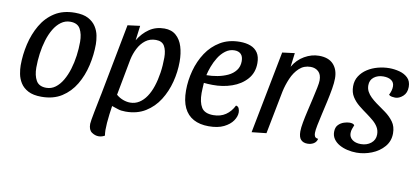

<svg xmlns="http://www.w3.org/2000/svg" viewBox="-68 -761 2591 1192"><g transform="rotate(10 1227.5 -165.0)"><path d="M205 20Q153 20 121 3Q89 -14 72.5 -40.5Q56 -67 50.5 -96.5Q45 -126 45 -150Q45 -217 60.5 -284Q76 -351 108.5 -407Q141 -463 193.5 -496.5Q246 -530 321 -530Q374 -530 405.5 -513Q437 -496 454 -469.5Q471 -443 476.5 -413.5Q482 -384 482 -360Q482 -293 466.5 -225.5Q451 -158 418 -102.5Q385 -47 332.5 -13.5Q280 20 205 20ZM225 -40Q257 -40 282.5 -59Q308 -78 327 -110.5Q346 -143 358.5 -184Q371 -225 377 -269.5Q383 -314 383 -357Q383 -406 365.5 -438Q348 -470 302 -470Q270 -470 244 -451Q218 -432 199 -400Q180 -368 167.5 -327Q155 -286 149 -241Q143 -196 143 -153Q143 -104 161 -72Q179 -40 225 -40Z M736 20Q706 20 688 13.5Q670 7 638 -3L559 -9L655 -510L733 -520L721 -427Q749 -474 790 -502Q831 -530 885 -530Q930 -530 958.5 -505Q987 -480 1000 -438Q1013 -396 1013 -343Q1013 -279 996.5 -215Q980 -151 946.5 -98Q913 -45 860.5 -12.5Q808 20 736 20ZM597 200Q575 200 554 185.5Q533 171 533 133Q533 126 536.5 105Q540 84 545.5 56Q551 28 557 -2Q563 -32 568 -57L658 -60Q648 -5 640.5 54Q633 113 633 154Q633 164 634 173Q635 182 636 189Q630 193 619.5 196.5Q609 200 597 200ZM754 -40Q785 -40 810.5 -56Q836 -72 855.5 -101Q875 -130 888 -169.5Q901 -209 908 -255.5Q915 -302 915 -352Q915 -397 899.5 -424Q884 -451 845 -451Q807 -451 779.5 -430Q752 -409 734.5 -375Q717 -341 709 -303L666 -74Q686 -57 709 -48.5Q732 -40 754 -40Z M1259 20Q1203 20 1163.5 -1.5Q1124 -23 1103.5 -66Q1083 -109 1083 -175Q1083 -238 1100 -301Q1117 -364 1151 -415.5Q1185 -467 1237.5 -498.5Q1290 -530 1361 -530Q1399 -530 1428 -519Q1457 -508 1473.5 -483.5Q1490 -459 1490 -418Q1490 -358 1454 -317Q1418 -276 1360.5 -256Q1303 -236 1238 -237Q1225 -237 1209 -238Q1193 -239 1184 -240Q1183 -222 1182 -205.5Q1181 -189 1181 -176Q1181 -118 1201 -85.5Q1221 -53 1276 -53Q1321 -53 1353.5 -75Q1386 -97 1405 -136Q1419 -134 1424 -121.5Q1429 -109 1429 -97Q1429 -71 1410.5 -44Q1392 -17 1354.5 1.5Q1317 20 1259 20ZM1191 -290Q1225 -290 1260 -296.5Q1295 -303 1325 -317Q1355 -331 1373.5 -355Q1392 -379 1392 -413Q1392 -443 1377.5 -457.5Q1363 -472 1337 -472Q1306 -472 1280.5 -453Q1255 -434 1237 -405Q1219 -376 1207.5 -345Q1196 -314 1191 -290Z M1882 20Q1856 20 1841 4.5Q1826 -11 1826 -48Q1826 -70 1832.5 -105.5Q1839 -141 1848.5 -181.5Q1858 -222 1867 -261.5Q1876 -301 1882.5 -332.5Q1889 -364 1889 -380Q1889 -417 1869.5 -435Q1850 -453 1820 -453Q1778 -453 1748.5 -425.5Q1719 -398 1701 -356Q1683 -314 1674 -272L1621 0L1529 10L1630 -510L1708 -520L1697 -432Q1724 -479 1768.5 -504.5Q1813 -530 1860 -530Q1920 -530 1950.5 -497Q1981 -464 1981 -409Q1981 -381 1974.5 -342.5Q1968 -304 1958.5 -261Q1949 -218 1939.5 -177Q1930 -136 1923.5 -103.5Q1917 -71 1917 -54Q1917 -41 1921.5 -32Q1926 -23 1943 -21Q1938 0 1921 10Q1904 20 1882 20Z M2192 22Q2163 22 2134.5 15.5Q2106 9 2083 -4Q2060 -17 2046.5 -36.5Q2033 -56 2033 -81Q2033 -110 2048 -125.5Q2063 -141 2083 -147.5Q2103 -154 2118 -154Q2127 -154 2135.5 -152Q2144 -150 2149 -143Q2144 -130 2139.5 -118Q2135 -106 2135 -91Q2135 -66 2155 -50.5Q2175 -35 2209 -35Q2247 -35 2273 -56Q2299 -77 2299 -111Q2299 -137 2287 -157Q2275 -177 2255.5 -193.5Q2236 -210 2214 -226Q2187 -245 2161 -266Q2135 -287 2117.5 -314.5Q2100 -342 2100 -381Q2100 -417 2118 -445Q2136 -473 2165.5 -492Q2195 -511 2231 -520.5Q2267 -530 2303 -530Q2335 -530 2367 -521.5Q2399 -513 2420 -492.5Q2441 -472 2441 -436Q2441 -398 2417.5 -377Q2394 -356 2369 -356Q2360 -356 2348.5 -358Q2337 -360 2329 -367Q2336 -381 2340 -394.5Q2344 -408 2344 -422Q2344 -447 2325.5 -460Q2307 -473 2275 -473Q2240 -473 2216 -454.5Q2192 -436 2192 -403Q2192 -381 2201.5 -363.5Q2211 -346 2226.5 -331Q2242 -316 2261 -302Q2291 -281 2322 -258.5Q2353 -236 2374 -207Q2395 -178 2395 -135Q2395 -86 2364.5 -50.5Q2334 -15 2287 3.5Q2240 22 2192 22Z"/></g></svg>

Font: Sansita Swashed Light Light
Style: Regular
Weight: 300
Version: Version 1.003